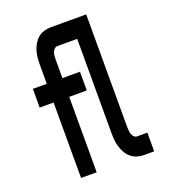

<svg xmlns="http://www.w3.org/2000/svg" viewBox="-136 -837 821 935"><g transform="rotate(-20 275.0 -370.0)"><path d="M123 0V-391H51V-488H123V-585Q123 -603 124.5 -621Q126 -639 131 -656.5Q136 -674 145.5 -690Q155 -706 168 -717.5Q181 -729 199 -734.5Q217 -740 235 -740H356V-643H235Q226 -643 219 -636.5Q212 -630 209 -621.5Q206 -613 205 -603.5Q204 -594 204 -585V-488H295V-391H204V0ZM449 0Q431 0 413.5 -5.5Q396 -11 382.5 -22.5Q369 -34 360 -50Q351 -66 345.5 -83.5Q340 -101 338.5 -119Q337 -137 337 -155V-643H260V-740H419V-155Q419 -146 420 -136.5Q421 -127 424 -118.5Q427 -110 433.5 -103.5Q440 -97 449 -97H502V0Z"/></g></svg>

Font: Lode
Style: Bold
Weight: 700
Monospace: yes
Designer: Belleve Invis
Foundry: Belleve Invis
Version: Version 29.2.0; ttfautohint (v1.8.3)